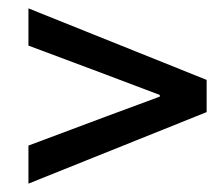

<svg xmlns="http://www.w3.org/2000/svg" viewBox="-20 -560 534 459"><path d="M48 -121V-212L235 -282L362 -329V-333L235 -381L48 -451V-540L474 -369V-292Z"/></svg>

Font: Source Sans 3 Semibold
Style: Italic
Weight: 600
Italic angle: -11°
Designer: Paul D. Hunt
Foundry: Adobe
Version: Version 3.052;hotconv 1.1.0;makeotfexe 2.6.0